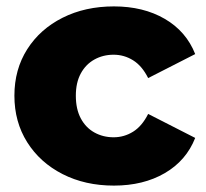

<svg xmlns="http://www.w3.org/2000/svg" viewBox="-20 -571 645 600"><path d="M336 9Q246 9 175.5 -27Q105 -63 65 -126.5Q25 -190 25 -272Q25 -354 65 -417Q105 -480 175.5 -515.5Q246 -551 336 -551Q428 -551 495 -512Q562 -473 590 -402L443 -327Q424 -365 396 -382.5Q368 -400 335 -400Q302 -400 275 -385Q248 -370 232.5 -341.5Q217 -313 217 -272Q217 -230 232.5 -201Q248 -172 275 -157Q302 -142 335 -142Q368 -142 396 -159.5Q424 -177 443 -215L590 -140Q562 -69 495 -30Q428 9 336 9Z"/></svg>

Font: MOST Montserrat ExtraBold
Style: Regular
Weight: 800
Designer: Julieta Ulanovsky
Foundry: Julieta Ulanovsky
Version: Version 8.000;March 11, 2024;FontCreator 15.0.0.2926 64-bit